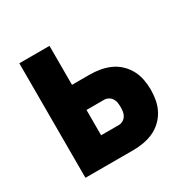

<svg xmlns="http://www.w3.org/2000/svg" viewBox="-124 -637 748 755"><g transform="rotate(-30 250.0 -260.0)"><path d="M56 0V-520H193V-343H273Q297 -343 320 -339Q343 -335 364.5 -325.5Q386 -316 403.5 -299.5Q421 -283 432 -262.5Q443 -242 447.5 -218.5Q452 -195 452 -172Q452 -148 447.5 -124.5Q443 -101 432 -80.5Q421 -60 403.5 -43.5Q386 -27 364.5 -17.5Q343 -8 320 -4Q297 0 273 0ZM273 -114Q283 -114 292 -119Q301 -124 306.5 -132.5Q312 -141 313.5 -151Q315 -161 315 -172Q315 -182 313.5 -192Q312 -202 306.5 -210.5Q301 -219 292 -224Q283 -229 273 -229H193V-114Z"/></g></svg>

Font: Iosevka SS04 Heavy
Style: Regular
Weight: 900
Monospace: yes
Designer: Belleve Invis
Foundry: Belleve Invis
Version: Version 19.0.0; ttfautohint (v1.8.4)